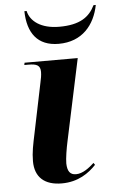

<svg xmlns="http://www.w3.org/2000/svg" viewBox="-55 -801 512 849"><g transform="rotate(-5 201.5 -376.5)"><path d="M225 -606C330 -606 386 -676 403 -763H393C368 -712 326 -681 234 -681C153 -681 106 -717 96 -763H86C88 -666 131 -606 225 -606ZM185 10C258 10 306 -25 338 -59L332 -68C309 -47 281 -25 251 -25C224 -25 213 -42 212 -76C212 -99 219 -142 226 -174L303 -536H67L65 -526H83C121 -526 136 -518 136 -489C136 -475 133 -458 129 -441L84 -223C73 -171 66 -138 66 -99C66 -27 109 10 185 10Z"/></g></svg>

Font: Noto Serif Display
Style: Bold Italic
Weight: 700
Italic angle: -12°
Designer: Monotype Design Team
Foundry: Monotype Imaging Inc.
Version: Version 2.009